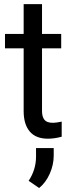

<svg xmlns="http://www.w3.org/2000/svg" viewBox="-20 -669 357 939"><path d="M185.5 -648.9V-646.5V-502.9H277.3H279.3V-500.5V-435.1V-432.6H277.3H185.5V-126Q185.5 -97.2 197.8 -82.5Q209.5 -68.4 238.8 -68.4Q238.8 -68.4 239.3 -68.4Q253.4 -68.4 279.3 -73.7L281.7 -74.7V-71.8V-2V-0.5L280.3 0Q246.1 9.3 213.9 9.3Q155.3 9.3 125.5 -25.9Q95.7 -61 95.7 -125.5V-432.6H6.3H4.4V-434.6V-500.5V-502.9H6.3H95.7V-646.5V-648.9H97.7H183.6ZM171.4 250.5 120.1 215.3Q155.3 162.1 156.2 100.1V55.2H242.7V92.3Q242.7 136.7 223.4 180.4Q204.1 224.1 171.4 250.5Z"/></svg>

Font: MAUL
Style: Regular
Weight: 400
Designer: MAUL
Version: Version 1.0; 2020; ttfautohint (v1.8.3)